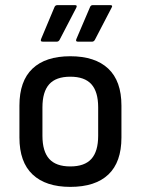

<svg xmlns="http://www.w3.org/2000/svg" viewBox="-20 -720 551 751"><path d="M255 11Q159 11 107.5 -37.5Q56 -86 56 -182V-307Q56 -403 107 -451.5Q158 -500 255 -500Q352 -500 403.5 -451.5Q455 -403 455 -307V-182Q455 -86 404 -37.5Q353 11 255 11ZM255 -69Q311 -69 337.5 -98.5Q364 -128 364 -189V-300Q364 -361 337.5 -390.5Q311 -420 255 -420Q199 -420 172.5 -390.5Q146 -361 146 -300V-189Q146 -128 172.5 -98.5Q199 -69 255 -69ZM148 -557Q136 -557 141 -568L193 -692Q196 -700 205 -700H273Q284 -700 278 -689L213 -564Q209 -557 202 -557ZM285 -557Q274 -557 279 -568L332 -692Q335 -700 343 -700H411Q423 -700 416 -689L351 -564Q347 -557 340 -557Z"/></svg>

Font: Sofia Sans Semi Condensed Medium
Style: Regular
Weight: 500
Designer: Botio Nikoltchev, Ani Petrova
Foundry: lettersoup
Version: Version 4.100